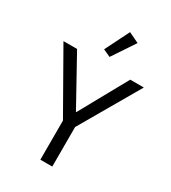

<svg xmlns="http://www.w3.org/2000/svg" viewBox="-225 -1061 1043 1173"><g transform="rotate(30 296.5 -474.5)"><path d="M253 0V-276L13 -698H109L295 -362H298L484 -698H580L337 -279V0ZM305 -755 253 -779 338 -949 411 -914Z"/></g></svg>

Font: IBM Plex Sans Thai
Style: Regular
Weight: 400
Designer: Mike Abbink, Paul van der Laan, Pieter van Rosmalen, Ben Mitchell, Mark Frömberg
Foundry: Bold Monday
Version: Version 1.1